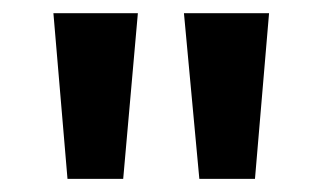

<svg xmlns="http://www.w3.org/2000/svg" viewBox="-20 -648 492 293"><path d="M190.4 -627.9H61.5L83 -375H168ZM390.6 -627.9H260.7L284.2 -375H369.1Z"/></svg>

Font: Namkio Khamti Book
Style: Bold
Weight: 800
Designer: Debbi Hosken
Foundry: SIL International
Version: Version 3.917